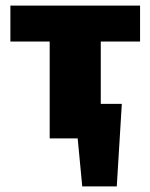

<svg xmlns="http://www.w3.org/2000/svg" viewBox="-20 -493 536 684"><path d="M266 14V-123H414L334 14ZM273 171 245 -123H414L396 171ZM157 0V-473H339V0ZM17 -345V-473H479V-345Z"/></svg>

Font: Ysabeau SC Black
Style: Regular
Weight: 900
Designer: Christian Thalmann (Catharsis Fonts)
Version: Version 2.001;gftools[0.9.30]; featfreeze: smcp